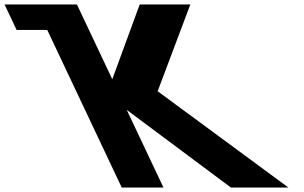

<svg xmlns="http://www.w3.org/2000/svg" viewBox="-360 -845 1370 865"><path d="M939.5 0 350.3 -434 497.5 -825H269.5L145.8 -488L-13.5 -825H-201.5H-339.5L-285.1 -710H-147.1L188.5 0H376.5L211 -350L680.5 0Z"/></svg>

Font: Hussar
Style: BdOpOblFive
Weight: 700
Foundry: Cannot Into Space Fonts
Version: Version 2.00